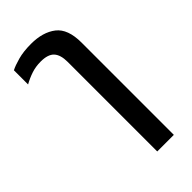

<svg xmlns="http://www.w3.org/2000/svg" viewBox="-228 -586 843 843"><g transform="rotate(-45 193.0 -165.0)"><path d="M211 198V-358Q211 -402 192 -422.5Q173 -443 128 -443Q97 -443 70 -434Q43 -425 18 -411V-499Q37 -509 71.5 -518.5Q106 -528 153 -528Q226 -528 270 -494Q314 -460 314 -375V198Z"/></g></svg>

Font: Noto Sans Thai UI SemCond Med
Style: Regular
Weight: 500
Width: 4
Designer: Monotype Design Team
Foundry: Monotype Imaging Inc.
Version: Version 2.000; ttfautohint (v1.8.4.7-5d5b)